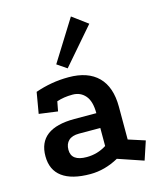

<svg xmlns="http://www.w3.org/2000/svg" viewBox="-115 -833 782 939"><g transform="rotate(-15 275.5 -363.0)"><path d="M370.8 -20Q300.5 18.8 227.5 18.8Q133.8 18.8 85.4 -16.8Q37 -52.2 36.8 -121.8Q36.2 -261.8 220.8 -261.8L331.8 -261.5Q331.8 -321.8 307.1 -350.5Q282.5 -379.2 242.8 -379.2Q219.5 -379.2 200.2 -376.2Q181 -373.2 162.5 -367.2L153.2 -318.2L58.5 -331L76.8 -437.8Q117 -451.8 158.4 -459.1Q199.8 -466.5 245.8 -466.5Q343.2 -466.5 394.9 -414.9Q446.5 -363.2 446.5 -263.2V-97.5L531 -70.2L499.8 23.8ZM223.8 -186.8Q189 -186.8 171.2 -170.1Q153.5 -153.5 153.5 -123.5Q153.5 -66.2 231.5 -66.2Q286.2 -66.2 331.8 -95.2V-186.5ZM334 -750.5 411.8 -693 253.2 -509.5 204.2 -542.8Z"/></g></svg>

Font: Podkova VF Beta
Style: Regular
Weight: 400
Designer: Ilya Yudin
Foundry: Cyreal (www.cyreal.org)
Version: Version 2.100